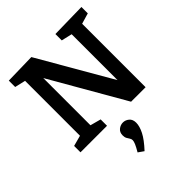

<svg xmlns="http://www.w3.org/2000/svg" viewBox="-271 -858 1320 1320"><g transform="rotate(-45 389.5 -198.0)"><path d="M493 -697 751 -702V-640L673 -617V0H532L220 -542V-83L298 -62V0H40V-62L118 -83V-617L40 -635V-697L264 -702L571 -171V-617L493 -635ZM357 306 317 278Q337 244 345 225Q353 206 353 195Q353 183 346.5 174Q340 165 333.5 153Q327 141 327 123Q327 93 347 77Q367 61 391 61Q415 61 435 77.5Q455 94 455 127Q455 161 433 204.5Q411 248 357 306Z"/></g></svg>

Font: Bitter SemiBold
Style: Regular
Weight: 600
Designer: Sol Matas, and Bitter project Authors
Foundry: Sol Matas
Version: Version 2.001